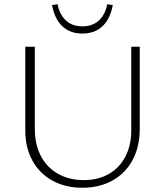

<svg xmlns="http://www.w3.org/2000/svg" viewBox="-20 -878 776 904"><path d="M225 -854 251 -858Q261 -808 291 -781Q321 -754 368 -754Q415 -754 445 -781Q475 -808 485 -858L511 -854Q499 -789 462.5 -754.5Q426 -720 368 -720Q310 -720 273.5 -754.5Q237 -789 225 -854ZM99 -264V-658H144V-271Q144 -198 172.5 -143.5Q201 -89 253.5 -59.5Q306 -30 375 -30Q442 -30 492.5 -59Q543 -88 570.5 -141Q598 -194 598 -264V-658H638V-271Q638 -188 604.5 -125Q571 -62 509.5 -28Q448 6 368 6Q288 6 227 -27.5Q166 -61 132.5 -122Q99 -183 99 -264Z"/></svg>

Font: Ysabeau Infant Light
Style: Regular
Weight: 300
Designer: Christian Thalmann (Catharsis Fonts)
Version: Version 0.003